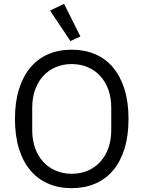

<svg xmlns="http://www.w3.org/2000/svg" viewBox="-20 -969 748 1001"><path d="M354 12Q286 12 231.5 -11.5Q177 -35 138.5 -80.5Q100 -126 79 -193.5Q58 -261 58 -349Q58 -437 79 -504Q100 -571 138.5 -617Q177 -663 231.5 -686.5Q286 -710 354 -710Q421 -710 476 -686.5Q531 -663 569.5 -617Q608 -571 629 -504Q650 -437 650 -349Q650 -261 629 -193.5Q608 -126 569.5 -80.5Q531 -35 476 -11.5Q421 12 354 12ZM354 -63Q399 -63 437 -79Q475 -95 502.5 -125Q530 -155 545 -197Q560 -239 560 -291V-407Q560 -459 545 -501Q530 -543 502.5 -573Q475 -603 437 -619Q399 -635 354 -635Q309 -635 271 -619Q233 -603 205.5 -573Q178 -543 163 -501Q148 -459 148 -407V-291Q148 -239 163 -197Q178 -155 205.5 -125Q233 -95 271 -79Q309 -63 354 -63ZM241 -914 314 -949 399 -779 347 -755Z"/></svg>

Font: IBM Plex Sans Thai Looped
Style: Regular
Weight: 400
Designer: Mike Abbink, Paul van der Laan, Pieter van Rosmalen, Ben Mitchell, Mark Frömberg
Foundry: Bold Monday
Version: Version 1.1